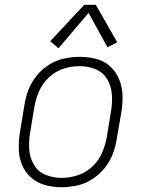

<svg xmlns="http://www.w3.org/2000/svg" viewBox="-20 -776 616 804"><path d="M236 8Q269 8 302 1Q335 -6 365 -25Q395 -44 417.5 -71.5Q440 -99 452 -130.5Q464 -162 469 -195L488 -305Q494 -341 493 -376Q492 -411 479.5 -442.5Q467 -474 442.5 -497Q418 -520 384 -529Q350 -538 315 -538Q282 -538 249 -531Q216 -524 186 -505.5Q156 -487 133.5 -459Q111 -431 99 -399.5Q87 -368 82 -335L64 -225Q58 -190 58.5 -154.5Q59 -119 71.5 -87.5Q84 -56 109 -33.5Q134 -11 167.5 -1.5Q201 8 236 8ZM237 -31Q203 -31 171 -44Q139 -57 122 -86Q105 -115 102.5 -149.5Q100 -184 106 -219L124 -329Q130 -362 144 -394.5Q158 -427 185.5 -452.5Q213 -478 246.5 -488.5Q280 -499 314 -499Q349 -499 380.5 -486Q412 -473 429 -444Q446 -415 448.5 -380.5Q451 -346 445 -311L427 -201Q421 -168 407 -135.5Q393 -103 366 -78Q339 -53 305 -42Q271 -31 237 -31ZM225 -574 351 -722 430 -578 471 -599 381 -756H333L190 -603Z"/></svg>

Font: Iosevka Sparkle XLtObl
Style: Regular
Weight: 200
Italic angle: -9°
Designer: Belleve Invis
Foundry: Belleve Invis
Version: Version 4.5.0; ttfautohint (v1.8.3)